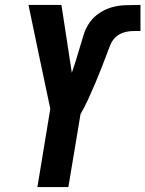

<svg xmlns="http://www.w3.org/2000/svg" viewBox="-20 -755 587 775"><path d="M131 0 183 -316 142 -510 95 -735H228L270 -461Q279 -487 287 -513Q295 -539 302.5 -564.5Q310 -590 318 -616Q326 -642 342.5 -665Q359 -688 383 -703.5Q407 -719 433 -726Q459 -733 485.5 -734Q512 -735 538 -735Q540 -735 542.5 -735Q545 -735 547 -735V-630Q546 -630 545.5 -630Q545 -630 544 -630H542Q542 -630 541 -630Q540 -630 539 -630Q526 -630 513 -629.5Q500 -629 486.5 -626Q473 -623 460.5 -615.5Q448 -608 439 -597Q430 -586 425 -573Q420 -560 415 -548V-547Q403 -515 390.5 -483Q378 -451 364.5 -419Q351 -387 336.5 -355.5Q322 -324 305 -294L256 0Z"/></svg>

Font: Iosevka SS04 Extrabold
Style: Italic
Weight: 800
Italic angle: -9°
Monospace: yes
Designer: Belleve Invis
Foundry: Belleve Invis
Version: Version 19.0.0; ttfautohint (v1.8.4)